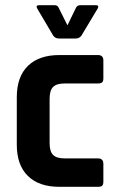

<svg xmlns="http://www.w3.org/2000/svg" viewBox="-20 -723 451 743"><path d="M208 -574Q194 -574 186 -585L124 -690Q117 -703 132 -703H191Q204 -703 208 -691L241 -625L273 -691Q278 -703 291 -703H350Q365 -703 358 -690L295 -585Q287 -574 273 -574ZM380 -89V-20Q380 -9 375.5 -4.5Q371 0 359 0H210Q131 0 88 -42Q45 -84 45 -163V-347Q45 -426 88 -468Q131 -510 210 -510H359Q380 -510 380 -489V-420Q380 -409 375.5 -404.5Q371 -400 359 -400H230Q199 -400 185.5 -386.5Q172 -373 172 -341V-169Q172 -137 185.5 -123.5Q199 -110 230 -110H359Q380 -110 380 -89Z"/></svg>

Font: Rajdhani
Style: Bold
Weight: 700
Designer: Satya Rajpurohit, Jyotish Sonowal
Foundry: Indian Type Foundry
Version: Version 1.201 February 1, 2022